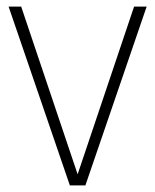

<svg xmlns="http://www.w3.org/2000/svg" viewBox="-20 -560 469 580"><path d="M191 0 6 -540H44L214.5 -33.5L385 -540H423L238 0Z"/></svg>

Font: Encode Sans Condensed Condensed Thin
Style: Regular
Weight: 100
Width: 3
Designer: Multiple Designers
Foundry: Impallari Type
Version: Version 3.000; ttfautohint (v1.8.3) -l 8 -r 50 -G 200 -x 14 